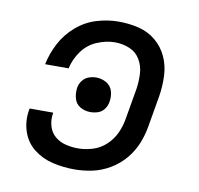

<svg xmlns="http://www.w3.org/2000/svg" viewBox="-66 -607 708 684"><g transform="rotate(10 288.0 -265.0)"><path d="M245 8Q278 8 310.5 1Q343 -6 373.5 -24Q404 -42 426.5 -69Q449 -96 461.5 -127.5Q474 -159 479 -191L498 -301Q504 -338 502.5 -375Q501 -412 486.5 -444Q472 -476 445 -498.5Q418 -521 383 -529.5Q348 -538 310 -538Q271 -538 231 -526Q191 -514 158 -485.5Q125 -457 105.5 -419.5Q86 -382 78 -343H163Q170 -376 191 -405.5Q212 -435 245 -449Q278 -463 310 -463Q338 -463 363 -452.5Q388 -442 401.5 -419Q415 -396 416.5 -368.5Q418 -341 414 -314L395 -204Q391 -177 379.5 -151Q368 -125 347 -105Q326 -85 299 -76.5Q272 -68 245 -68Q222 -68 200 -73.5Q178 -79 161.5 -93Q145 -107 138.5 -129.5Q132 -152 136 -175V-178H51Q50 -175 50 -172Q43 -132 55.5 -94.5Q68 -57 98 -33.5Q128 -10 166.5 -1Q205 8 245 8ZM266 -203Q280 -203 293.5 -207.5Q307 -212 316 -224Q325 -236 327 -250Q331 -270 325.5 -289Q320 -308 303 -318Q286 -328 266 -328Q252 -328 238.5 -323Q225 -318 216 -306Q207 -294 205 -280Q202 -260 207.5 -241Q213 -222 229.5 -212.5Q246 -203 266 -203Z"/></g></svg>

Font: Iosevka Sparkle Oblique
Style: Regular
Weight: 400
Italic angle: -9°
Designer: Belleve Invis
Foundry: Belleve Invis
Version: Version 4.5.0; ttfautohint (v1.8.3)